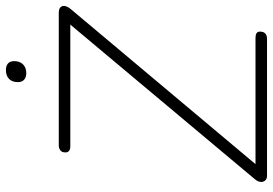

<svg xmlns="http://www.w3.org/2000/svg" viewBox="-157 -767 924 650"><g transform="rotate(-90 305.0 -442.0)"><path d="M500 0H34Q27 0 22 -3.5Q17 -7 15 -13Q13 -19 15 -26.5Q17 -34 24 -42L566 -689V-666H134Q124 -666 119 -670.5Q114 -675 114 -682Q114 -695 121.5 -700Q129 -705 137 -705H588Q597 -705 602.5 -701.5Q608 -698 609.5 -692Q611 -686 608 -678.5Q605 -671 598 -663L55 -16V-39H502Q512 -39 517.5 -35.5Q523 -32 523 -24Q523 -11 516 -5.5Q509 0 500 0ZM382 -815Q368 -815 360 -822.5Q352 -830 352 -843Q352 -863 363 -873.5Q374 -884 393 -884Q407 -884 415 -877Q423 -870 423 -856Q423 -837 412 -826Q401 -815 382 -815Z"/></g></svg>

Font: Nunito Variable Extra Light
Style: Italic
Weight: 200
Italic angle: -9°
Designer: Vernon Adams
Foundry: Vernon Adams
Version: Version 3.602